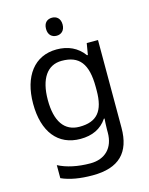

<svg xmlns="http://www.w3.org/2000/svg" viewBox="-140 -824 896 1152"><g transform="rotate(-15 307.5 -248.5)"><path d="M298 -737C269 -737 246 -720 246 -681C246 -643 269 -625 298 -625C325 -625 349 -643 349 -681C349 -720 325 -737 298 -737ZM275 -546C137 -546 55 -438 55 -267C55 -92 137 10 276 10C349 10 405 -16 442 -71H446C445 -59 443 -21 443 -5V16C443 110 387 167 295 167C218 167 148 152 97 125V206C148 229 212 240 290 240C454 240 530 162 530 9V-536H460L448 -465H443C403 -520 345 -546 275 -546ZM287 -472C395 -472 444 -413 444 -267V-246C444 -117 397 -62 289 -62C195 -62 146 -134 146 -266C146 -398 197 -472 287 -472Z"/></g></svg>

Font: Noto Sans Gurmukhi UI
Style: Regular
Weight: 400
Designer: Jelle Bosma - Monotype Design Team
Foundry: Monotype Imaging Inc.
Version: Version 2.004